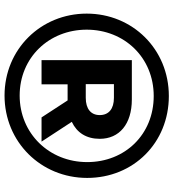

<svg xmlns="http://www.w3.org/2000/svg" viewBox="20 -762 746 825"><g transform="rotate(90 392.5 -350.0)"><path d="M393 -703C192 -703 39 -547 39 -350C39 -153 192 3 391 3C590 3 745 -153 745 -352C745 -551 594 -703 393 -703ZM391 -62C228 -62 108 -188 108 -350C108 -512 228 -638 393 -638C558 -638 677 -515 677 -352C677 -189 554 -62 391 -62ZM577 -406C577 -490 514 -544 408 -544H239V-156H343V-268H408H412L485 -156H589L504 -286C551 -308 577 -349 577 -406ZM342 -346V-467H401C448 -467 475 -445 475 -406C475 -368 448 -346 401 -346Z"/></g></svg>

Font: Montserrat Lite
Style: Bold
Weight: 700
Designer: Julieta Ulanovsky
Foundry: Julieta Ulanovsky
Version: Version 7.200;PS 007.200;hotconv 1.0.88;makeotf.lib2.5.64775